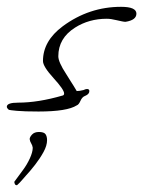

<svg xmlns="http://www.w3.org/2000/svg" viewBox="-38 -336 420 563"><path d="M75 -9Q33 -9 11.5 -11Q-10 -13 -12 -14Q-18 -19 -18 -23Q-18 -35 15 -35Q74 -35 146 -56Q150 -57 150 -62Q150 -73 119 -107Q88 -141 88 -157Q88 -216 146 -259Q223 -316 317 -316Q362 -316 362 -296Q362 -277 330 -272Q326 -272 319 -273.5Q312 -275 303 -277Q287 -281 275 -281Q223 -281 182 -255Q133 -224 133 -171Q133 -154 156 -119Q163 -108 168.5 -99Q174 -90 178 -84Q186 -71 187 -69Q195 -69 207 -72Q213 -75 217 -75Q224 -75 224 -69Q224 -60 212 -55Q203 -52 198 -40.5Q193 -29 187 -27Q159 -9 75 -9ZM11 207Q7 207 5.5 203.5Q4 200 4 197Q11 187 16.5 180Q22 173 29 163Q41 147 49.5 128.5Q58 110 58 97Q57 90 53.5 84.5Q50 79 49 72Q49 66 56 58.5Q63 51 76 51Q91 51 95.5 57.5Q100 64 100 75Q100 91 89.5 110Q79 129 65 147Q51 165 38 179Q35 182 27.5 191Q20 200 12 207Z"/></svg>

Font: Whisper
Style: Regular
Weight: 400
Designer: Robert E. Leuschke
Foundry: Robert E. Leuschke
Version: Version 1.010; ttfautohint (v1.8.4.7-5d5b)